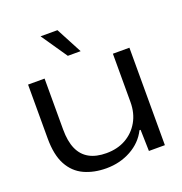

<svg xmlns="http://www.w3.org/2000/svg" viewBox="-133 -848 920 972"><g transform="rotate(-20 327.0 -362.0)"><path d="M277 9Q210 9 158 -15Q106 -39 77 -92.5Q48 -146 48 -235V-525H137V-251Q137 -187 155.5 -145.5Q174 -104 211 -83.5Q248 -63 303 -63Q363 -63 408 -88.5Q453 -114 479 -159.5Q505 -205 505 -265V-525H594V0H508L505 -115H499Q470 -57 410 -24Q350 9 277 9ZM287 -593 191 -733H282L356 -593Z"/></g></svg>

Font: Mona Sans Expanded
Style: Regular
Weight: 400
Width: 7
Designer: Deni Anggara
Foundry: GitHub
Version: Version 2.000